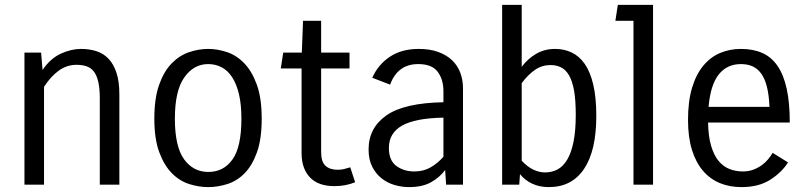

<svg xmlns="http://www.w3.org/2000/svg" viewBox="-20 -755 3304 785"><path d="M80 0V-540H148L154 -469Q186 -516 228.5 -535.5Q271 -555 311 -555Q346 -555 375 -545.5Q404 -536 424.5 -514Q445 -492 456.5 -456.5Q468 -421 468 -369V0H388V-354Q388 -393 382 -419.5Q376 -446 364.5 -461.5Q353 -477 335 -483.5Q317 -490 293 -490Q253 -490 220 -466Q187 -442 160 -400V0Z M611 -270Q611 -353 630.5 -408Q650 -463 681.5 -495.5Q713 -528 752.5 -541.5Q792 -555 831 -555Q869 -555 908 -542Q947 -529 978.5 -496.5Q1010 -464 1030 -409Q1050 -354 1050 -270Q1050 -186 1030.5 -132Q1011 -78 980 -46.5Q949 -15 909.5 -2.5Q870 10 831 10Q793 10 753.5 -2.5Q714 -15 682.5 -47Q651 -79 631 -133Q611 -187 611 -270ZM695 -270Q695 -156 732.5 -104Q770 -52 832 -52Q894 -52 930.5 -103Q967 -154 967 -270Q967 -328 957 -370Q947 -412 929 -439.5Q911 -467 886 -480Q861 -493 831 -493Q772 -493 733.5 -438.5Q695 -384 695 -270Z M1432 -10Q1394 6 1347 6Q1281 6 1247 -30Q1213 -66 1213 -129V-475H1128L1138 -540H1214L1219 -670H1293V-540H1409V-475H1293V-133Q1293 -93 1311 -77Q1329 -61 1360 -61Q1375 -61 1385.5 -63.5Q1396 -66 1412 -71Z M1804 0 1800 -60Q1778 -30 1742.5 -10Q1707 10 1652 10Q1623 10 1593.5 1.5Q1564 -7 1540.5 -25.5Q1517 -44 1502 -73Q1487 -102 1487 -144Q1487 -232 1559.5 -283Q1632 -334 1793 -337V-382Q1793 -430 1769.5 -461.5Q1746 -493 1690 -493Q1647 -493 1618.5 -471.5Q1590 -450 1575 -409L1502 -437Q1526 -491 1574 -523Q1622 -555 1692 -555Q1738 -555 1772 -542.5Q1806 -530 1828.5 -508.5Q1851 -487 1862 -457.5Q1873 -428 1873 -394V0ZM1674 -54Q1712 -54 1741 -71Q1770 -88 1793 -114V-274Q1678 -272 1624 -241.5Q1570 -211 1570 -150Q1570 -99 1600.5 -76.5Q1631 -54 1674 -54Z M2033 0V-735H2113V-482Q2139 -516 2173 -535.5Q2207 -555 2250 -555Q2286 -555 2317 -540.5Q2348 -526 2370.5 -494Q2393 -462 2405.5 -409.5Q2418 -357 2418 -281Q2418 -139 2368 -64.5Q2318 10 2224 10Q2186 10 2156 -4Q2126 -18 2106 -43L2103 0ZM2231 -489Q2196 -489 2167.5 -469.5Q2139 -450 2113 -415V-98Q2136 -73 2160.5 -61.5Q2185 -50 2208 -50Q2237 -50 2260 -62.5Q2283 -75 2299.5 -103Q2316 -131 2325 -176Q2334 -221 2334 -286Q2334 -346 2327 -385Q2320 -424 2306.5 -447Q2293 -470 2274 -479.5Q2255 -489 2231 -489Z M2570 -670H2496L2506 -735H2650V0H2570Z M3202 -91Q3176 -50 3129 -20Q3082 10 3012 10Q2963 10 2923 -6.5Q2883 -23 2854 -57Q2825 -91 2809 -142.5Q2793 -194 2793 -265Q2793 -341 2809.5 -396Q2826 -451 2855.5 -486.5Q2885 -522 2924.5 -538.5Q2964 -555 3009 -555Q3059 -555 3096.5 -538.5Q3134 -522 3159 -485.5Q3184 -449 3196.5 -392Q3209 -335 3209 -254H2875Q2876 -197 2887.5 -158.5Q2899 -120 2918 -97Q2937 -74 2962.5 -64Q2988 -54 3017 -54Q3041 -54 3060.5 -61.5Q3080 -69 3095 -80Q3110 -91 3121 -104.5Q3132 -118 3139 -130ZM3009 -493Q2953 -493 2919 -451Q2885 -409 2877 -318H3126Q3124 -367 3115.5 -400.5Q3107 -434 3092 -454.5Q3077 -475 3056.5 -484Q3036 -493 3009 -493Z"/></svg>

Font: Carrois Gothic
Style: Regular
Weight: 400
Designer: Ralph du Carrois
Foundry: Ralph du Carrois
Version: Version 1.002